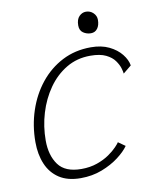

<svg xmlns="http://www.w3.org/2000/svg" viewBox="-80 -764 674 829"><g transform="rotate(-10 256.5 -350.0)"><path d="M422 -101.5Q406.5 -79 375 -55Q343.5 -31 300.8 -14.5Q258 2 207.5 2Q150.5 2 113.5 -22.2Q76.5 -46.5 58.8 -88.8Q41 -131 41 -185Q41 -257.5 62.8 -322.8Q84.5 -388 125 -438.5Q165.5 -489 221.8 -518Q278 -547 347.5 -547Q393.5 -547 427 -530.8Q460.5 -514.5 480.2 -489.8Q500 -465 504 -440L468 -410.5Q467.5 -418 462.8 -434.2Q458 -450.5 445.2 -468.5Q432.5 -486.5 407 -499Q381.5 -511.5 338.5 -511.5Q280.5 -511.5 233.8 -483.8Q187 -456 154 -409Q121 -362 103.5 -303.8Q86 -245.5 86 -184Q86 -119 116 -77.8Q146 -36.5 217 -36.5Q255.5 -36.5 286.5 -47.5Q317.5 -58.5 339.8 -74Q362 -89.5 375.2 -103.5Q388.5 -117.5 391.5 -123ZM353 -702Q372 -702 385.2 -689.2Q398.5 -676.5 398.5 -658.5Q398.5 -635 388 -620.8Q377.5 -606.5 359 -606.5Q340.5 -606.5 325.5 -616.8Q310.5 -627 310.5 -649Q310.5 -675.5 323.5 -688.8Q336.5 -702 353 -702Z"/></g></svg>

Font: Grandstander Thin
Style: Italic
Weight: 100
Italic angle: -15°
Designer: Tyler Finck
Foundry: Etcetera Type Co
Version: Version 1.200